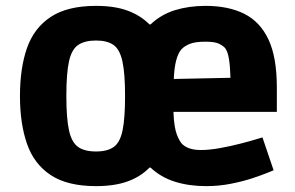

<svg xmlns="http://www.w3.org/2000/svg" viewBox="-20 -621 1006 654"><path d="M307 13Q210 13 153 -24.5Q96 -62 72 -131Q48 -200 48 -294Q48 -389 72 -457.5Q96 -526 153 -563.5Q210 -601 307 -601Q370 -601 414 -585Q458 -569 489 -538H493Q529 -572 576.5 -586.5Q624 -601 680 -601Q758 -601 812 -574Q866 -547 894.5 -486.5Q923 -426 923 -323V-240H571V-236Q573 -187 582.5 -162.5Q592 -138 602 -129Q623 -110 664 -110Q693 -110 729 -116.5Q765 -123 798 -131.5Q831 -140 852.5 -146.5Q874 -153 874 -153L912 -41Q912 -41 892.5 -33Q873 -25 840 -14Q807 -3 766 5Q725 13 682 13Q624 13 576 -2Q528 -17 493 -50H489Q459 -19 414.5 -3Q370 13 307 13ZM307 -105Q346 -105 367.5 -120.5Q389 -136 397.5 -177Q406 -218 406 -294Q406 -371 397 -412Q388 -453 366.5 -468Q345 -483 307 -483Q269 -483 246.5 -468Q224 -453 215 -412Q206 -371 206 -294Q206 -218 215 -177Q224 -136 246 -120.5Q268 -105 307 -105ZM572 -352 765 -356Q764 -394 760 -419.5Q756 -445 747 -457Q740 -465 726 -472Q712 -479 680 -479Q645 -479 626.5 -471.5Q608 -464 598 -453Q575 -427 572 -352Z"/></svg>

Font: Ruda SemiBold
Style: Bold
Weight: 900
Designer: Mariela Monsalve and Angelina Sanchez
Foundry: Mariela Monsalve and Angelina Sanchez
Version: Version 2.000